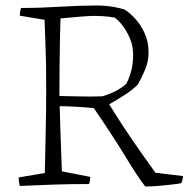

<svg xmlns="http://www.w3.org/2000/svg" viewBox="-20 -669 688 698"><path d="M508 9Q482 -24 435.5 -100.5Q389 -177 321 -276Q292 -279 255.5 -281Q219 -283 197 -283Q198 -242 199.5 -197.5Q201 -153 202.5 -113.5Q204 -74 205 -46L308 -26Q308 -19 307 -12.5Q306 -6 304 0Q239 0 177 2Q115 4 52 7Q50 0 49 -7.5Q48 -15 48 -24L143 -40Q144 -104 146 -186.5Q148 -269 148 -343Q148 -437 145.5 -500.5Q143 -564 142 -597L52 -612Q52 -625 56 -640Q124 -640 197 -644.5Q270 -649 328 -649Q364 -649 392.5 -644Q421 -639 435 -633Q452 -622 471.5 -601Q491 -580 505.5 -549Q520 -518 520 -478Q520 -446 508 -417Q496 -388 481 -362Q465 -345 438 -327Q411 -309 377 -290Q400 -252 430 -206.5Q460 -161 491 -117Q522 -73 545 -41L645 -29Q645 -16 639 -3Q630 -1 608 1.5Q586 4 559.5 6.5Q533 9 508 9ZM196 -320Q240 -319 267.5 -318.5Q295 -318 314 -318Q333 -318 353 -319Q374 -325 396.5 -336Q419 -347 438 -363Q446 -375 455 -404Q464 -433 464 -470Q464 -502 452 -530Q440 -558 424.5 -577.5Q409 -597 397 -605Q360 -612 310 -611Q274 -609 244 -606Q214 -603 200 -602Q199 -574 198 -528Q197 -482 196.5 -427Q196 -372 196 -320Z"/></svg>

Font: Labrada Light
Style: Regular
Weight: 300
Designer: Mercedes Jáuregui
Foundry: Omnibus-Type Team
Version: Version 1.000; ttfautohint (v1.8.4.7-5d5b)